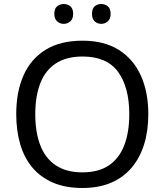

<svg xmlns="http://www.w3.org/2000/svg" viewBox="-20 -928 821 958"><path d="M720 -358Q720 -275 699 -207.5Q678 -140 636.5 -91Q595 -42 533.5 -16Q472 10 391 10Q307 10 245 -16.5Q183 -43 142 -91.5Q101 -140 81 -208Q61 -276 61 -359Q61 -469 97 -551Q133 -633 206.5 -679Q280 -725 392 -725Q499 -725 572 -679.5Q645 -634 682.5 -551.5Q720 -469 720 -358ZM156 -358Q156 -268 181 -203Q206 -138 258.5 -103Q311 -68 391 -68Q472 -68 523.5 -103Q575 -138 600 -203Q625 -268 625 -358Q625 -493 569 -569.5Q513 -646 392 -646Q311 -646 258.5 -611.5Q206 -577 181 -512.5Q156 -448 156 -358ZM251 -859Q251 -885 265 -896.5Q279 -908 298 -908Q317 -908 331 -896.5Q345 -885 345 -859Q345 -834 331 -821.5Q317 -809 298 -809Q279 -809 265 -821.5Q251 -834 251 -859ZM439 -859Q439 -885 452.5 -896.5Q466 -908 485 -908Q504 -908 518 -896.5Q532 -885 532 -859Q532 -834 518 -821.5Q504 -809 485 -809Q466 -809 452.5 -821.5Q439 -834 439 -859Z"/></svg>

Font: Noto Sans Armenian
Style: Regular
Weight: 400
Designer: Monotype Design Team
Foundry: Monotype Imaging Inc.
Version: Version 2.007